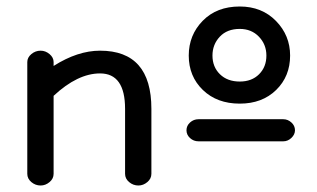

<svg xmlns="http://www.w3.org/2000/svg" viewBox="-20 -562 976 591"><path d="M105 9Q89 9 76.5 -1.5Q64 -12 64 -27V-371Q64 -385 76.5 -395.5Q89 -406 105 -406Q120 -406 132.5 -395.5Q145 -385 145 -371V-359Q219 -406 288 -406Q446 -406 446 -227V-27Q446 -12 433.5 -1.5Q421 9 406 9Q390 9 377.5 -1.5Q365 -12 365 -27V-227Q365 -336 288 -336Q219 -336 145 -267V-27Q145 -12 132.5 -1.5Q120 9 105 9Z M718 -243Q648 -243 604.5 -285Q561 -327 561 -391Q561 -454 604 -498Q647 -542 718 -542Q786 -542 829.5 -497.5Q873 -453 873 -391Q873 -327 830 -285Q787 -243 718 -243ZM852 -127H591Q576 -127 565 -137Q554 -147 554 -161Q554 -175 565 -185Q576 -195 591 -195H852Q866 -195 877 -185Q888 -175 888 -161Q888 -148 877 -137.5Q866 -127 852 -127ZM718 -311Q755 -311 777.5 -333.5Q800 -356 800 -391Q800 -425 777 -449Q754 -473 718 -473Q679 -473 656.5 -449Q634 -425 634 -391Q634 -356 657 -333.5Q680 -311 718 -311Z"/></svg>

Font: Hoogli Semibold
Style: Regular
Weight: 600
Designer: Anand Singh Naorem
Foundry: Brand New Type
Version: Version 1.00 b007